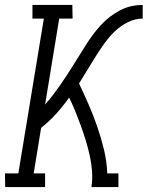

<svg xmlns="http://www.w3.org/2000/svg" viewBox="-50 -755 596 775"><path d="M-29 0 -30 -55H24L127 -680H81V-735H242L243 -680H189L132 -333Q148 -351 163 -370.5Q178 -390 192 -410Q206 -430 219.5 -451Q233 -472 246 -492.5Q259 -513 272 -534Q285 -555 298 -575.5Q311 -596 325.5 -615.5Q340 -635 357 -653.5Q374 -672 393.5 -687Q413 -702 435 -713.5Q457 -725 480 -730Q503 -735 526 -735V-680Q496 -680 466.5 -665.5Q437 -651 414 -629Q391 -607 372 -580.5Q353 -554 336 -527Q319 -500 302.5 -472.5Q286 -445 269 -418Q289 -376 308 -332.5Q327 -289 342.5 -244Q358 -199 369.5 -152Q381 -105 383 -55H428V0H319Q324 -33 321.5 -65Q319 -97 312 -128Q305 -159 296 -188.5Q287 -218 276.5 -247Q266 -276 254.5 -304.5Q243 -333 229 -361Q205 -327 177 -296Q149 -265 116 -239L86 -55H132V0Z"/></svg>

Font: Iosevka Curly Slab Light
Style: Italic
Weight: 300
Italic angle: -9°
Monospace: yes
Designer: Belleve Invis
Foundry: Belleve Invis
Version: Version 22.1.2; ttfautohint (v1.8.4)